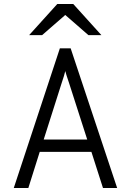

<svg xmlns="http://www.w3.org/2000/svg" viewBox="-20 -942 656 962"><path d="M438 -181H179L122 0H49L280 -700H334L567 0H496ZM417 -243 327 -523Q309 -576 307 -586Q303 -567 288 -523L199 -243ZM307 -867 191 -766H126L267 -922H347L488 -766H423Z"/></svg>

Font: Overpass Mono Light
Style: Regular
Weight: 300
Monospace: yes
Designer: Delve Withrington, Dave Bailey
Foundry: Delve Fonts
Version: Version 1.000;DELV;Overpass